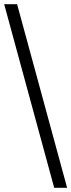

<svg xmlns="http://www.w3.org/2000/svg" viewBox="-20 -795 342 921"><path d="M240 106 0 -775H62L302 106Z"/></svg>

Font: Fauna One
Style: Regular
Weight: 400
Designer: Eduardo Rodriguez Tunni
Foundry: Eduardo Rodriguez Tunni
Version: Version 2.001; ttfautohint (v1.8.4.7-5d5b);gftools[0.9.23]